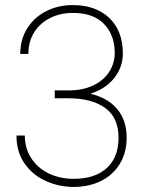

<svg xmlns="http://www.w3.org/2000/svg" viewBox="-20 -728 567 758"><path d="M433 -519Q433 -589 391 -633Q349 -677 267 -677Q218 -677 178 -657Q138 -637 115 -600.5Q92 -564 92 -515H60Q60 -572 87.5 -616Q115 -660 162.5 -684Q210 -708 267 -708Q358 -708 411.5 -657Q465 -606 465 -517Q465 -463 431 -420Q397 -377 337 -358Q407 -341 443.5 -296.5Q480 -252 480 -185Q480 -125 453 -81Q426 -37 378.5 -13.5Q331 10 271 10Q215 10 163 -12.5Q111 -35 78 -81Q45 -127 45 -193H78Q78 -143 103 -104Q128 -65 172 -43.5Q216 -22 271 -22Q355 -22 401.5 -64.5Q448 -107 448 -184Q448 -264 395 -302Q342 -340 250 -340H196V-371H250Q307 -371 348.5 -391Q390 -411 411.5 -445Q433 -479 433 -519Z"/></svg>

Font: Freesentation 1 Thin
Style: Regular
Weight: 250
Designer: glyphs from Roboto by Christian Robertson / Hangul glyphs from Noto Sans CJK(Source Han Sans) by Jang Soo-young and Kang
Foundry: PT&
Version: Version 2.001